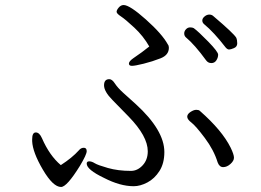

<svg xmlns="http://www.w3.org/2000/svg" viewBox="-20 -736 1040 764"><path d="M108 -182Q108 -209 122.5 -209Q137 -209 147 -186Q177 -117 222 -79Q267 -108 294 -138Q302 -148 313.5 -148Q325 -148 325 -134.5Q325 -121 298 -76Q246 8 223 8Q191 8 150.5 -61Q110 -130 108 -174ZM898 -148Q911 -121 911 -108.5Q911 -96 897 -83.5Q883 -71 868 -71Q853 -71 846 -90Q831 -139 795 -187Q759 -235 742 -248Q725 -261 725 -271.5Q725 -282 738 -290.5Q751 -299 761 -299Q771 -299 775 -295Q864 -217 898 -148ZM568 -134Q568 -194 492 -272Q461 -304 427.5 -338Q394 -372 394 -396.5Q394 -421 415 -421Q426 -421 437 -404Q448 -387 470 -367Q492 -347 520 -322Q634 -218 634 -131Q634 -86 614.5 -55.5Q595 -25 566.5 -10Q538 5 512 5Q458 5 394 -28Q325 -61 325 -85Q325 -94 335 -94Q345 -94 357 -86.5Q369 -79 409.5 -67.5Q450 -56 501 -56Q527 -56 547.5 -78Q568 -100 568 -134ZM800 -496Q755 -558 719 -588Q713 -594 713 -603Q713 -612 720 -619.5Q727 -627 736.5 -627Q746 -627 751 -624Q769 -611 808.5 -570.5Q848 -530 848 -518.5Q848 -507 841 -496Q834 -485 821 -485Q808 -485 800 -496ZM878 -547Q831 -608 792 -640Q785 -646 785 -654.5Q785 -663 794 -670.5Q803 -678 813 -678Q823 -678 830 -671Q910 -603 920 -586Q924 -577 924 -563.5Q924 -550 911 -544.5Q898 -539 891.5 -539Q885 -539 878 -547ZM574 -551Q550 -593 514.5 -626Q479 -659 461.5 -670.5Q444 -682 444 -689Q444 -696 452.5 -706Q461 -716 472 -716Q496 -716 560.5 -658.5Q625 -601 648 -559Q652 -554 652 -546Q652 -517 619 -504Q586 -491 551.5 -482.5Q517 -474 505 -474Q493 -474 493 -483Q493 -492 510 -504Q547 -529 574 -551Z"/></svg>

Font: LXGW WenKai Lite
Style: Regular
Weight: 400
Designer: LXGW / Fontworks Inc.
Foundry: LXGW / Fontworks Inc.
Version: Version 1.511; March 25, 2025